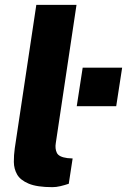

<svg xmlns="http://www.w3.org/2000/svg" viewBox="-20 -763 524 793"><path d="M196.5 10Q133 10 98.5 -4.5Q64 -19 50.8 -42.2Q37.5 -65.5 37.2 -94Q37 -122.5 41 -150.5L130 -743H296L210.5 -172.5Q206.5 -149 214.8 -131.8Q223 -114.5 258.5 -110L280 -108.5L264 -4Q247.5 1.5 229.8 5.8Q212 10 196.5 10ZM297 -324.5 321.5 -483.5H484.5L460 -324.5Z"/></svg>

Font: Public Sans Thin ExtraBold
Style: Italic
Weight: 800
Italic angle: -8°
Version: Version 2.001